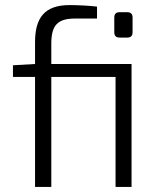

<svg xmlns="http://www.w3.org/2000/svg" viewBox="-20 -736 626 756"><path d="M498 -484H182V-564C182 -637 207 -663 276 -663H362V-710C331 -714 281 -716 254 -716C154 -716 118 -664 118 -570V-484L31 -479V-433H118V0H182V-433H435V0H498ZM451 -688C437 -688 430 -681 430 -667V-609C430 -595 437 -588 451 -588H481C495 -588 502 -595 502 -609V-667C502 -681 495 -688 481 -688Z"/></svg>

Font: SnT
Style: Regular
Weight: 300
Designer: Natanael Gama
Version: Version 1.001;PS 001.001;hotconv 1.0.70;makeotf.lib2.5.58329